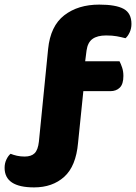

<svg xmlns="http://www.w3.org/2000/svg" viewBox="-35 -699 591 834"><path d="M304 -78Q295 23 244 69Q193 115 113 115Q-15 115 -15 30Q-15 10 -7 -6.5Q1 -23 11 -31Q23 -26 38.5 -22.5Q54 -19 72 -19Q101 -19 115.5 -33.5Q130 -48 134 -84L174 -486Q184 -586 244 -632.5Q304 -679 396 -679Q468 -679 502 -660.5Q536 -642 536 -595Q536 -575 528 -558Q520 -541 510 -533Q491 -538 472 -541.5Q453 -545 426 -545Q388 -545 367 -530Q346 -515 341 -480L335 -433H484Q490 -422 495.5 -405.5Q501 -389 501 -369Q501 -334 485.5 -318.5Q470 -303 444 -303H327Z"/></svg>

Font: Baloo Tamma
Style: Regular
Weight: 400
Designer: Divya Kowshik and Ek Type
Foundry: Ek Type
Version: Version 1.443;PS 1.000;hotconv 16.6.51;makeotf.lib2.5.65220;